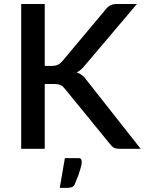

<svg xmlns="http://www.w3.org/2000/svg" viewBox="-20 -740 720 955"><path d="M202.6 -720.2V-412.1H235.8Q254.9 -412.1 267.1 -417.5Q278.3 -422.4 288.6 -434.1L506.3 -693.8Q518.1 -708.5 530.3 -714.4Q543.5 -720.2 561 -720.2H661.1L403.3 -416Q391.1 -400.9 383.3 -394.5Q373 -385.3 361.8 -379.9Q378.4 -374 389.2 -365.2Q401.4 -355.5 412.6 -338.9L679.7 0H577.6Q566.4 0 559.1 -1.5Q550.3 -2.9 545.4 -5.9Q540 -8.8 535.6 -13.7Q531.2 -18.6 527.3 -23.4L302.7 -298.3Q296.9 -305.7 292.5 -309.6Q287.1 -314 280.8 -316.9Q274.4 -319.8 265.6 -321.3Q254.9 -322.3 245.6 -322.3H202.6V0H85.4V-720.2ZM302.7 46.4H367.7Q380.4 46.4 383.3 51.8Q386.7 58.6 386.7 64Q386.7 65.9 385.7 76.7Q384.3 85 380.4 98.1Q374.5 118.2 370.6 129.4Q369.1 132.8 353 173.8Q347.7 186.5 338.9 190.4Q329.6 194.3 315.4 194.3H277.3Z"/></svg>

Font: Lato-SemiBold
Style: Regular
Weight: 500
Designer: Lukasz Dziedzic with Adam Twardoch and Botio Nikoltchev
Foundry: tyPoland Lukasz Dziedzic
Version: ""